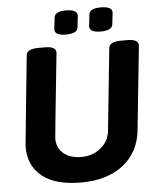

<svg xmlns="http://www.w3.org/2000/svg" viewBox="-59 -932 801 989"><g transform="rotate(-5 341.5 -437.0)"><path d="M196 -702Q252 -702 252 -670Q207 -239 207 -229Q207 -181 241 -152Q275 -123 333 -123Q392 -123 433 -157Q475 -190 481 -244L525 -670Q528 -702 589 -702H622Q678 -702 678 -670L633 -234Q627 -177 602.5 -132Q578 -87 537.5 -56Q497 -25 442.5 -8.5Q388 8 322 8Q189 8 120 -46.5Q51 -101 51 -201Q51 -206 63 -323Q75 -440 98 -670Q101 -702 162 -702ZM438 -850Q441 -882 499 -882Q558 -882 558 -850L551 -790Q548 -758 488 -758Q431 -758 431 -790ZM258 -850Q261 -882 319 -882Q378 -882 378 -850L371 -790Q368 -758 308 -758Q251 -758 251 -790Z"/></g></svg>

Font: AsCom
Style: Bold Italic
Weight: 700
Italic angle: -48°
Designer: AsCom
Foundry: AsCom
Version: Version 1.001